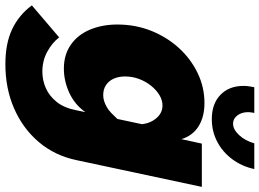

<svg xmlns="http://www.w3.org/2000/svg" viewBox="-214 -618 989 732"><g transform="rotate(90 281.0 -251.5)"><path d="M159 223Q80 223 25.5 197Q-29 171 -65 122L57 18Q78 45 112 63.5Q146 82 188 82Q220 82 250 69Q280 56 303 27.5Q326 -1 335 -48L342 -82Q313 -41 268 -20.5Q223 0 176 0Q123 0 85 -26.5Q47 -53 27.5 -99.5Q8 -146 8 -204Q8 -273 32 -333Q56 -393 97.5 -438.5Q139 -484 193 -510Q247 -536 307 -536Q360 -536 396 -513.5Q432 -491 445 -448L462 -526H627L525 -48Q508 34 456.5 95Q405 156 328.5 189.5Q252 223 159 223ZM277 -150Q289 -150 300 -153.5Q311 -157 322.5 -163.5Q334 -170 345 -180.5Q356 -191 368 -204L388 -298Q385 -322 374.5 -339.5Q364 -357 349.5 -366.5Q335 -376 317 -376Q296 -376 276.5 -364Q257 -352 241 -332Q225 -312 215.5 -286.5Q206 -261 206 -233Q206 -209 214.5 -190Q223 -171 239 -160.5Q255 -150 277 -150ZM386 -645Q408 -645 429.5 -668Q451 -691 461 -726H559Q549 -679 521.5 -642Q494 -605 454.5 -584.5Q415 -564 369 -564Q310 -564 276 -597Q242 -630 242 -685Q242 -695 243.5 -705.5Q245 -716 247 -726H345Q344 -720 343 -714Q342 -708 342 -703Q342 -678 354.5 -661.5Q367 -645 386 -645Z"/></g></svg>

Font: Raleway Thin Black
Style: Italic
Weight: 900
Italic angle: -12°
Version: Version 4.026